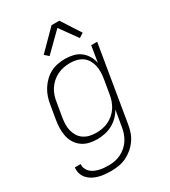

<svg xmlns="http://www.w3.org/2000/svg" viewBox="-231 -864 1062 1199"><g transform="rotate(-30 300.0 -264.5)"><path d="M210 223Q187 223 164 221Q141 219 119.5 213Q98 207 79.5 197Q61 187 46.5 171Q32 155 25.5 134Q19 113 22 90H64Q62 107 68.5 122.5Q75 138 86.5 149Q98 160 113 167Q128 174 144.5 178Q161 182 178 183.5Q195 185 212 185Q235 185 258 180.5Q281 176 302 165.5Q323 155 341.5 138.5Q360 122 372.5 101.5Q385 81 392.5 59Q400 37 403 14L422 -97Q408 -72 387 -51Q366 -30 340 -16.5Q314 -3 286.5 2.5Q259 8 232 8Q203 8 175.5 1.5Q148 -5 125.5 -21Q103 -37 88.5 -60Q74 -83 68 -110.5Q62 -138 62.5 -167Q63 -196 68 -226L85 -326Q89 -352 97.5 -378Q106 -404 121 -428Q136 -452 156.5 -472Q177 -492 201.5 -505Q226 -518 253.5 -523Q281 -528 307 -528Q337 -528 365.5 -521Q394 -514 416 -497.5Q438 -481 452.5 -456.5Q467 -432 473 -404L492 -520H535L445 21Q441 48 432 75Q423 102 406.5 126Q390 150 367 169.5Q344 189 318 201.5Q292 214 264.5 218.5Q237 223 210 223ZM246 -30Q268 -30 290.5 -34Q313 -38 334.5 -48Q356 -58 375 -74.5Q394 -91 406.5 -110.5Q419 -130 427 -152.5Q435 -175 438 -197L455 -297Q459 -321 459.5 -345Q460 -369 455 -391.5Q450 -414 438.5 -433.5Q427 -453 408.5 -466Q390 -479 367 -484.5Q344 -490 320 -490Q298 -490 274.5 -485.5Q251 -481 229.5 -470.5Q208 -460 189.5 -443.5Q171 -427 158 -407Q145 -387 137.5 -364.5Q130 -342 127 -319L110 -219Q106 -195 105.5 -171.5Q105 -148 110.5 -126Q116 -104 128 -85Q140 -66 158.5 -53.5Q177 -41 199.5 -35.5Q222 -30 246 -30ZM233 -591 205 -616 340 -752H396L485 -614L453 -594L363 -719Z"/></g></svg>

Font: Iosevka XLt Ex Obl
Style: Regular
Weight: 200
Width: 7
Italic angle: -9°
Monospace: yes
Designer: Belleve Invis
Foundry: Belleve Invis
Version: Version 32.5.0; ttfautohint (v1.8.4)